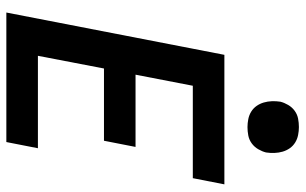

<svg xmlns="http://www.w3.org/2000/svg" viewBox="-194 -744 939 590"><g transform="rotate(90 275.0 -449.5)"><path d="M19 0 149 -670H547L528 -573H244L210 -397H432L413 -300H191L152 -97H436L417 0ZM371 -741Q359 -741 346.5 -743.5Q334 -746 323.5 -752.5Q313 -759 306 -769Q299 -779 295.5 -791Q292 -803 291.5 -816Q291 -829 293 -842Q296 -854 303 -866Q310 -878 321 -886Q332 -894 345 -896.5Q358 -899 371 -899Q383 -899 395.5 -896.5Q408 -894 418.5 -887.5Q429 -881 436 -871Q443 -861 446.5 -849Q450 -837 450.5 -824Q451 -811 449 -798Q446 -786 439 -774Q432 -762 421 -754Q410 -746 397 -743.5Q384 -741 371 -741Z"/></g></svg>

Font: Lode
Style: Bold Italic
Weight: 700
Italic angle: -11°
Monospace: yes
Designer: Belleve Invis
Foundry: Belleve Invis
Version: Version 29.2.0; ttfautohint (v1.8.3)